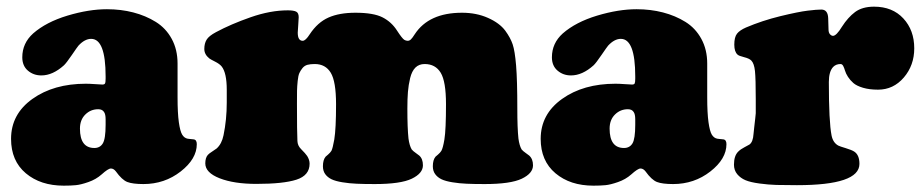

<svg xmlns="http://www.w3.org/2000/svg" viewBox="-20 -553 2813 585"><path d="M47.9 -378.4Q47.9 -421.4 81.1 -451.2Q120.6 -485.8 185.5 -505.4Q250.5 -524.9 305.7 -524.9Q348.6 -524.9 386.2 -515.1Q423.8 -505.4 454.6 -486.3Q485.4 -467.3 503.2 -434.6Q521 -401.9 521 -359.4V-256.8Q521 -208.5 524.9 -180.7Q528.8 -152.8 535.2 -142.6Q541.5 -132.3 551.8 -130.4Q554.7 -129.9 558.1 -129.6Q561.5 -129.4 564.9 -128.9Q568.4 -128.4 569.8 -128.4Q579.6 -127.4 579.6 -113.8Q579.6 -68.8 530.5 -30.5Q481.4 7.8 417 7.8Q384.3 7.8 367.9 1.5Q351.6 -4.9 333 -30.8Q326.2 -39.6 317.9 -39.6Q309.6 -39.6 289.6 -21.5Q272.5 -6.3 249.3 1.7Q226.1 9.8 210.9 11.2Q195.8 12.7 174.3 12.7Q103.5 12.7 58.6 -25.1Q13.7 -63 13.7 -129.9Q13.7 -205.1 78.6 -251.5Q143.6 -297.9 241.7 -297.9Q252.9 -297.9 270.8 -296.6Q288.6 -295.4 292 -295.4Q298.3 -295.4 300 -298.8Q301.8 -302.2 301.8 -313.5V-320.3Q301.8 -434.6 257.8 -434.6Q238.3 -434.6 219.2 -414.1Q215.8 -410.2 199 -385.5Q182.1 -360.8 174.8 -354Q140.6 -323.2 106 -323.2Q82 -323.2 64.9 -337.9Q47.9 -352.5 47.9 -378.4ZM301.8 -172.9V-189.5Q301.8 -205.1 296.9 -211.9Q291.5 -220.2 279.3 -220.2Q256.3 -220.2 240 -204.1Q223.6 -188 223.6 -161.1Q223.6 -102.1 267.6 -102.1Q284.7 -102.1 293.2 -116Q301.8 -129.9 301.8 -172.9Z M670.9 -240.7V-279.3Q670.9 -331.1 655.3 -350.6Q648.9 -358.4 635.3 -365.2Q621.6 -372.1 617.7 -375Q602.5 -387.2 602.5 -403.8Q602.5 -420.4 609.4 -431.9Q616.2 -443.4 638.2 -455.1Q683.6 -479.5 743.7 -500.5Q803.7 -521.5 856.9 -521.5Q874.5 -521.5 882.3 -517.6Q890.1 -513.7 890.1 -500.5Q890.1 -493.2 888.7 -476.8Q887.2 -460.4 887.2 -453.6Q887.2 -428.7 902.3 -428.7Q911.1 -428.7 923.8 -448.7Q947.8 -484.9 980.7 -499.5Q1013.7 -514.2 1063 -514.2Q1118.2 -514.2 1145.8 -500Q1173.3 -485.8 1189.9 -459.5Q1205.1 -436 1211.9 -431.6Q1216.8 -428.7 1222.2 -428.7Q1227.5 -428.7 1231.9 -432.9Q1236.3 -437 1243.7 -448.7Q1286.6 -514.2 1387.7 -514.2Q1431.6 -514.2 1466.8 -498.5Q1502 -482.9 1519.5 -459.5Q1535.2 -438 1542 -418Q1548.8 -397.9 1552.5 -353.3Q1556.2 -308.6 1556.2 -222.2Q1556.2 -162.6 1559.6 -130.9Q1562.5 -109.4 1569.3 -97.7Q1573.2 -92.8 1582 -86.7Q1590.8 -80.6 1592.3 -79.1Q1604 -68.8 1604 -49.3Q1604 -24.9 1569.8 -8.5Q1535.6 7.8 1457 7.8Q1424.3 7.8 1401.9 6.8Q1379.4 5.9 1358.4 2.4Q1337.4 -1 1325.2 -6.8Q1313 -12.7 1305.9 -22.5Q1298.8 -32.2 1298.8 -46.4Q1298.8 -65.9 1307.1 -75.7Q1307.6 -76.2 1314.5 -82Q1321.3 -87.9 1324.7 -93.3Q1329.6 -101.6 1334 -127.9Q1338.9 -157.7 1338.9 -235.4Q1338.9 -304.7 1322.8 -331.3Q1306.6 -357.9 1273.9 -357.9Q1256.8 -357.9 1245.8 -347.2Q1234.9 -336.4 1229.7 -315.2Q1224.6 -293.9 1222.9 -272.9Q1221.2 -252 1221.2 -222.2Q1221.2 -162.6 1224.6 -130.9Q1227.5 -109.4 1234.4 -97.7Q1238.3 -92.8 1247.1 -86.7Q1255.9 -80.6 1257.3 -79.1Q1268.6 -69.3 1268.6 -49.3Q1268.6 -24.9 1234.6 -8.5Q1200.7 7.8 1122.1 7.8Q1089.4 7.8 1066.9 6.8Q1044.4 5.9 1023.4 2.4Q1002.4 -1 990.2 -6.8Q978 -12.7 970.9 -22.5Q963.9 -32.2 963.9 -46.4Q963.9 -65.9 972.2 -75.7Q972.7 -76.2 979.5 -82Q986.3 -87.9 989.7 -93.3Q993.7 -100.6 998.5 -127.9Q1003.9 -160.6 1003.9 -235.4Q1003.9 -304.7 987.8 -331.3Q971.7 -357.9 939 -357.9Q925.8 -357.9 916.7 -355.5Q907.7 -353 901.6 -345.5Q895.5 -337.9 892.1 -330.3Q888.7 -322.8 887 -306.4Q885.3 -290 885 -276.4Q884.8 -262.7 884.8 -236.8Q884.8 -150.4 886.2 -123.5Q886.7 -109.4 897 -99.1Q911.1 -85 916 -77.6Q923.3 -65.9 923.3 -54.2Q923.3 -18.6 883.3 -5.6Q843.3 7.3 761.2 7.3Q692.9 7.3 649.2 -9.8Q605.5 -26.9 605.5 -55.2Q605.5 -72.3 613.3 -81.1Q617.2 -85.4 626.5 -91.3Q635.7 -97.2 640.1 -100.6Q655.8 -114.7 661.1 -141.1Q670.9 -188.5 670.9 -240.7Z M1661.6 -378.4Q1661.6 -421.4 1694.8 -451.2Q1734.4 -485.8 1799.3 -505.4Q1864.3 -524.9 1919.4 -524.9Q1962.4 -524.9 2000 -515.1Q2037.6 -505.4 2068.4 -486.3Q2099.1 -467.3 2116.9 -434.6Q2134.8 -401.9 2134.8 -359.4V-256.8Q2134.8 -208.5 2138.7 -180.7Q2142.6 -152.8 2148.9 -142.6Q2155.3 -132.3 2165.5 -130.4Q2168.5 -129.9 2171.9 -129.6Q2175.3 -129.4 2178.7 -128.9Q2182.1 -128.4 2183.6 -128.4Q2193.4 -127.4 2193.4 -113.8Q2193.4 -68.8 2144.3 -30.5Q2095.2 7.8 2030.8 7.8Q1998 7.8 1981.7 1.5Q1965.3 -4.9 1946.8 -30.8Q1939.9 -39.6 1931.6 -39.6Q1923.3 -39.6 1903.3 -21.5Q1886.2 -6.3 1863 1.7Q1839.8 9.8 1824.7 11.2Q1809.6 12.7 1788.1 12.7Q1717.3 12.7 1672.4 -25.1Q1627.4 -63 1627.4 -129.9Q1627.4 -205.1 1692.4 -251.5Q1757.3 -297.9 1855.5 -297.9Q1866.7 -297.9 1884.5 -296.6Q1902.3 -295.4 1905.8 -295.4Q1912.1 -295.4 1913.8 -298.8Q1915.5 -302.2 1915.5 -313.5V-320.3Q1915.5 -434.6 1871.6 -434.6Q1852.1 -434.6 1833 -414.1Q1829.6 -410.2 1812.7 -385.5Q1795.9 -360.8 1788.6 -354Q1754.4 -323.2 1719.7 -323.2Q1695.8 -323.2 1678.7 -337.9Q1661.6 -352.5 1661.6 -378.4ZM1915.5 -172.9V-189.5Q1915.5 -205.1 1910.6 -211.9Q1905.3 -220.2 1893.1 -220.2Q1870.1 -220.2 1853.8 -204.1Q1837.4 -188 1837.4 -161.1Q1837.4 -102.1 1881.3 -102.1Q1898.4 -102.1 1907 -116Q1915.5 -129.9 1915.5 -172.9Z M2282.7 -208V-250.5Q2282.7 -313 2280.3 -336.4Q2277.8 -359.9 2269 -368.7Q2262.7 -375 2246.8 -378.9Q2231 -382.8 2227.1 -386.7Q2217.3 -395.5 2217.3 -417Q2217.3 -439.9 2225.6 -450.4Q2233.9 -460.9 2252.9 -469.2Q2302.2 -490.2 2357.4 -503.7Q2412.6 -517.1 2440.7 -520.5Q2468.8 -523.9 2482.4 -523.9Q2502.4 -523.9 2503.4 -497.6Q2504.4 -478 2504.4 -463.4Q2504.4 -453.6 2508.8 -448.7Q2513.2 -443.8 2518.1 -443.8Q2528.3 -443.8 2545.4 -471.7Q2563.5 -500 2585.4 -516.4Q2607.4 -532.7 2643.1 -532.7Q2699.2 -532.7 2732.4 -496.8Q2765.6 -460.9 2765.6 -405.8Q2765.6 -354 2733.9 -316.9Q2702.1 -279.8 2655.3 -279.8Q2628.9 -279.8 2609.4 -285.6Q2589.8 -291.5 2580.1 -300Q2570.3 -308.6 2563.7 -318.8Q2557.1 -329.1 2554.7 -337.6Q2552.2 -346.2 2549.1 -352.1Q2545.9 -357.9 2541 -357.9Q2527.3 -357.9 2518.6 -349.1Q2505.4 -335 2505.4 -303.2Q2505.4 -181.6 2513.7 -140.1Q2518.1 -118.2 2534.2 -109.4Q2539.1 -106.9 2556.9 -101.6Q2574.7 -96.2 2582.5 -91.3Q2598.6 -81.1 2598.6 -53.7Q2598.6 11.2 2408.2 11.2Q2369.6 11.2 2345.5 10.5Q2321.3 9.8 2293.9 6.1Q2266.6 2.4 2251.5 -3.9Q2236.3 -10.3 2226.3 -22.2Q2216.3 -34.2 2216.3 -51.3Q2216.3 -78.1 2229 -90.8Q2236.8 -98.6 2248 -104.2Q2259.3 -109.9 2263.7 -112.8Q2274.4 -120.6 2275.9 -145Q2276.4 -150.9 2278.1 -165.8Q2279.8 -180.7 2281.2 -192.9Q2282.7 -205.1 2282.7 -208Z"/></svg>

Font: Cooper* Black
Style: Regular
Weight: 900
Designer: Owen Earl
Foundry: indestructible type*
Version: Version 0.001